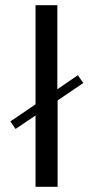

<svg xmlns="http://www.w3.org/2000/svg" viewBox="-20 -720 361 740"><path d="M201 -700H117V-318L20 -252L40 -223L117 -275V0H202V-333L301 -400L280 -430L201 -376Z"/></svg>

Font: Tenor Sans
Style: Regular
Weight: 400
Designer: Denis Masharov
Foundry: Denis Masharov
Version: Version 1.1